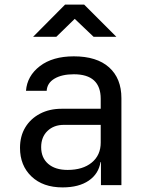

<svg xmlns="http://www.w3.org/2000/svg" viewBox="-20 -805 640 835"><path d="M252 10Q167 10 117 -37.5Q67 -85 67 -162Q67 -213 90 -251Q113 -289 154 -310.5Q195 -332 248 -332H418V-375Q418 -482 301 -482Q249 -482 217 -463Q185 -444 183 -410H93Q98 -475 153.5 -517.5Q209 -560 301 -560Q401 -560 454.5 -512Q508 -464 508 -378V0H419V-100H417Q409 -49 366 -19.5Q323 10 252 10ZM274 -66Q340 -66 379 -98Q418 -130 418 -185V-262H258Q214 -262 186.5 -235.5Q159 -209 159 -165Q159 -119 189.5 -92.5Q220 -66 274 -66ZM124 -645 263 -785H346L486 -645H387L305 -723L225 -645Z"/></svg>

Font: JetBrainsMono Nerd Font Mono
Style: Regular
Weight: 400
Monospace: yes
Designer: Philipp Nurullin, Konstantin Bulenkov
Foundry: JetBrains
Version: Version 2.304; ttfautohint (v1.8.4.7-5d5b);Nerd Fonts 2.3.0